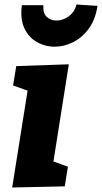

<svg xmlns="http://www.w3.org/2000/svg" viewBox="-20 -826 452 851"><path d="M34 5 115 -504 174 -399 38 -447 52 -533 285 -541 204 -29 146 -136 281 -87 267 0ZM223 -619Q180 -619 143 -640Q106 -661 87.5 -702Q69 -743 77 -803H172Q170 -766 188 -750.5Q206 -735 230 -735Q259 -735 285 -754Q311 -773 319 -806L412 -800Q403 -739 373.5 -699Q344 -659 304 -639Q264 -619 223 -619Z"/></svg>

Font: Bitter Thin ExtraBold
Style: Italic
Weight: 800
Italic angle: -9°
Version: Version 2.002